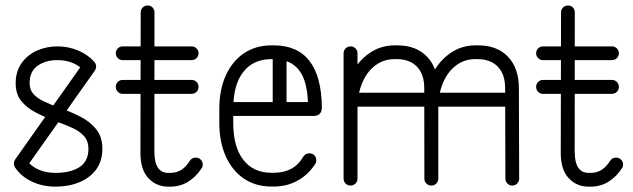

<svg xmlns="http://www.w3.org/2000/svg" viewBox="-20 -679 2318 703"><path d="M286.8 -450.9Q293.6 -459.9 305.9 -459.9Q310.8 -459.9 316.7 -456.6Q322.6 -453.4 327.3 -447.9Q332 -442.5 332 -435Q332 -427.2 326.6 -419.5L76.6 -66.2Q69.8 -55.6 56.9 -55.6Q45.5 -55.6 38.2 -63Q31 -70.4 31 -80.1Q31 -85.2 32.6 -89.2Q34.2 -93.1 36.8 -97ZM36 -64.8Q33.9 -67.6 32.4 -71.6Q31 -75.5 31 -80.1Q31 -90.2 38.1 -97.9Q45.1 -105.6 55.9 -105.6Q68.5 -105.6 76 -94.6Q91.1 -72.4 118.8 -59.2Q146.4 -46 182.9 -46Q238.4 -46 271.1 -67.2Q303.8 -88.4 303.8 -134.1Q303.8 -161.2 289.1 -178.9Q274.5 -196.6 247.6 -209.4Q220.6 -222.1 184 -235Q146.8 -248.8 113.1 -265.9Q79.4 -283 58.4 -308.4Q37.4 -333.8 37.4 -374.4Q37.4 -417.6 59.1 -448.1Q80.9 -478.5 115.7 -493.9Q150.5 -509.2 189.9 -509.2Q230.6 -509.2 266.4 -494Q302.1 -478.8 324.8 -453Q328 -449.4 330 -445.1Q332 -440.8 332 -435Q332 -428.5 327 -422.8Q322 -417 316.1 -413.6Q310.1 -410.1 306.5 -410.1Q296.1 -410.1 288.2 -418Q272.4 -437.4 247.4 -448.1Q222.4 -458.9 189.9 -458.9Q146.8 -458.9 117.6 -438.2Q88.4 -417.5 88.4 -374.4Q88.4 -350.2 102.8 -334.4Q117.1 -318.6 142.4 -306.9Q167.6 -295.1 200.8 -283.5Q237.1 -270.4 272.8 -252.6Q308.5 -234.8 331.6 -206.6Q354.8 -178.4 354.8 -134.1Q354.8 -89 331.9 -58.2Q309 -27.4 270.2 -11.5Q231.4 4.4 182.9 4.4Q136.4 4.4 97.2 -13.9Q58 -32.2 36 -64.8Z M675.4 -90.9Q683.2 -102 696.9 -102Q707.2 -102 714.8 -94.6Q722.4 -87.2 722.4 -77.1Q722.4 -67.9 718 -62.8Q698.8 -32.5 669.6 -14.1Q640.5 4.4 603.6 4.4H596.2Q552 4.4 523.1 -26.9Q494.2 -58.1 494.2 -118.2L495.2 -634.1Q495.2 -644.2 502.6 -651.6Q510 -659 520.8 -659Q531.5 -659 538.6 -651.6Q545.6 -644.2 545.6 -634.1L545.2 -124.6Q545.2 -46 596.2 -46H603.6Q626 -46 643.8 -57.1Q661.5 -68.2 675.4 -90.9ZM428.9 -458.9Q418.8 -458.9 411.4 -466.2Q404 -473.6 404 -484.4Q404 -494.1 411.4 -501.7Q418.8 -509.2 428.9 -509.2H681.5Q692.2 -509.2 699.6 -501.7Q707 -494.1 707 -484.4Q707 -473.6 699.6 -466.2Q692.2 -458.9 681.5 -458.9ZM428.9 -335.4Q418.8 -335.4 411.4 -342.8Q404 -350.1 404 -360.9Q404 -371.6 411.4 -379Q418.8 -386.4 428.9 -386.4H681.5Q692.2 -386.4 699.6 -379Q707 -371.6 707 -360.9Q707 -350.1 699.6 -342.8Q692.2 -335.4 681.5 -335.4Z M808.5 -254.4Q797.8 -254.4 791 -261.8Q784.2 -269.1 784.2 -279.9Q784.2 -290.6 791 -298Q797.8 -305.4 808.5 -305.4H1107.4Q1104.5 -387 1072.7 -424.8Q1040.9 -462.5 982.1 -462.5H973.8Q907.5 -462.5 870.8 -415.6Q834 -368.8 834 -279.9V-229.2Q834 -141.4 870.8 -93.9Q907.5 -46.4 973.8 -46.4H982.1Q1019.2 -46.4 1046.2 -60.9Q1073.2 -75.4 1091.5 -106.9Q1099.4 -117.6 1112.6 -117.6Q1124 -117.6 1131.1 -110.2Q1138.1 -102.9 1138.1 -92.1Q1138.1 -83.9 1133.8 -78Q1107.9 -38.5 1068.9 -17.2Q1030 4 982.1 4H973.8Q916.1 4 873.2 -24.9Q830.4 -53.9 806.7 -106.5Q783 -159.1 783 -229.2V-279.9Q783 -350.4 806.7 -402.7Q830.4 -455 873.2 -483.9Q916.1 -512.9 973.8 -512.9H982.1Q1068.9 -512.9 1113.1 -456Q1157.2 -399.1 1158.5 -286.1Q1158.5 -254.4 1127 -254.4ZM1029.1 -298.9Q1029.1 -288.5 1021.4 -281.4Q1013.8 -274.4 1004 -274.4Q993.2 -274.4 985.9 -281.4Q978.5 -288.5 978.5 -298.9V-475Q978.5 -485.1 985.9 -492.8Q993.2 -500.5 1004 -500.5Q1013.8 -500.5 1021.4 -492.8Q1029.1 -485.1 1029.1 -475Z M1289 -25.1Q1289 -14.4 1281.6 -7Q1274.2 0.4 1263.5 0.4Q1252.8 0.4 1245.4 -7Q1238 -14.4 1238 -25.1V-484.4Q1238 -494.1 1245.4 -501.7Q1252.8 -509.2 1263.5 -509.2Q1274.2 -509.2 1281.6 -501.7Q1289 -494.1 1289 -484.4ZM1558.2 -339.5Q1569 -339.5 1576.4 -331.9Q1583.8 -324.4 1583.8 -314Q1583.8 -303.2 1576.4 -295.9Q1569 -288.5 1558.2 -288.5H1267.5Q1256.8 -288.5 1249.4 -295.9Q1242 -303.2 1242 -314Q1242 -324.4 1249.4 -331.9Q1256.8 -339.5 1267.5 -339.5ZM1584.8 -25.1Q1584.8 -14.4 1577.4 -7Q1570 0.4 1559.2 0.4Q1548.5 0.4 1541.1 -7Q1533.8 -14.4 1533.8 -25.1V-279.9Q1533.8 -347.4 1558.9 -399.9Q1584 -452.4 1626.2 -482.6Q1668.4 -512.9 1720 -512.9H1731.4Q1800.2 -512.9 1840.1 -471.1Q1879.9 -429.2 1879.9 -356.1L1880.9 -25.1Q1880.9 -14.4 1873.5 -7Q1866.1 0.4 1855.4 0.4Q1845.2 0.4 1837.9 -7Q1830.5 -14.4 1830.5 -25.1L1829.5 -356.1Q1829.5 -392.5 1816.5 -416.1Q1803.5 -439.6 1780.9 -451.1Q1758.4 -462.5 1729.9 -462.5H1720Q1681.2 -462.5 1650.8 -440.1Q1620.2 -417.8 1602.5 -376.9Q1584.8 -336.1 1584.8 -279.9ZM1854.4 -339.5Q1865.1 -339.5 1872.5 -331.9Q1879.9 -324.4 1879.9 -314Q1879.9 -303.2 1872.5 -295.9Q1865.1 -288.5 1854.4 -288.5H1563.9Q1553.5 -288.5 1546.1 -295.9Q1538.8 -303.2 1538.8 -314Q1538.8 -324.4 1546.1 -331.9Q1553.5 -339.5 1563.9 -339.5ZM1289 -279.9Q1289 -269.1 1281.6 -261.8Q1274.2 -254.4 1263.5 -254.4Q1252.8 -254.4 1245.4 -261.8Q1238 -269.1 1238 -279.9Q1238 -347.4 1262.8 -399.9Q1287.6 -452.4 1330.1 -482.6Q1372.6 -512.9 1424.2 -512.9H1435.2Q1504.1 -512.9 1543.9 -471.1Q1583.8 -429.2 1583.8 -356.1L1584.8 -25.1Q1584.8 -14.4 1577.4 -7Q1570 0.4 1559.2 0.4Q1548.5 0.4 1541.1 -7Q1533.8 -14.4 1533.8 -25.1L1533.4 -356.1Q1533.4 -392.5 1520.4 -416.1Q1507.4 -439.6 1485 -451.1Q1462.6 -462.5 1433.8 -462.5H1424.2Q1385.5 -462.5 1355 -440.1Q1324.5 -417.8 1306.8 -376.9Q1289 -336.1 1289 -279.9Z M2214.4 -90.9Q2222.2 -102 2235.9 -102Q2246.2 -102 2253.8 -94.6Q2261.4 -87.2 2261.4 -77.1Q2261.4 -67.9 2257 -62.8Q2237.8 -32.5 2208.6 -14.1Q2179.5 4.4 2142.6 4.4H2135.2Q2091 4.4 2062.1 -26.9Q2033.2 -58.1 2033.2 -118.2L2034.2 -634.1Q2034.2 -644.2 2041.6 -651.6Q2049 -659 2059.8 -659Q2070.5 -659 2077.6 -651.6Q2084.6 -644.2 2084.6 -634.1L2084.2 -124.6Q2084.2 -46 2135.2 -46H2142.6Q2165 -46 2182.8 -57.1Q2200.5 -68.2 2214.4 -90.9ZM1967.9 -458.9Q1957.8 -458.9 1950.4 -466.2Q1943 -473.6 1943 -484.4Q1943 -494.1 1950.4 -501.7Q1957.8 -509.2 1967.9 -509.2H2220.5Q2231.2 -509.2 2238.6 -501.7Q2246 -494.1 2246 -484.4Q2246 -473.6 2238.6 -466.2Q2231.2 -458.9 2220.5 -458.9ZM1967.9 -335.4Q1957.8 -335.4 1950.4 -342.8Q1943 -350.1 1943 -360.9Q1943 -371.6 1950.4 -379Q1957.8 -386.4 1967.9 -386.4H2220.5Q2231.2 -386.4 2238.6 -379Q2246 -371.6 2246 -360.9Q2246 -350.1 2238.6 -342.8Q2231.2 -335.4 2220.5 -335.4Z"/></svg>

Font: Libertine-Super Thin
Style: Regular
Weight: 100
Designer: Bastien Sozeau
Foundry: NBR — Bastien Sozeau
Version: Version 2.003;gftools[0.9.33]